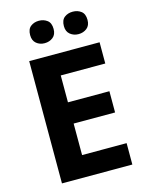

<svg xmlns="http://www.w3.org/2000/svg" viewBox="-134 -1001 828 1083"><g transform="rotate(-15 280.0 -460.0)"><path d="M501 0H90V-714H501V-590H241V-433H483V-309H241V-125H501ZM133 -854Q133 -889 153 -904.5Q173 -920 201 -920Q229 -920 249.5 -904.5Q270 -889 270 -854Q270 -821 249.5 -805Q229 -789 201 -789Q173 -789 153 -805.5Q133 -822 133 -854ZM330 -854Q330 -889 350 -904.5Q370 -920 399 -920Q427 -920 447.5 -904.5Q468 -889 468 -854Q468 -821 447.5 -805Q427 -789 399 -789Q371 -789 350.5 -805.5Q330 -822 330 -854Z"/></g></svg>

Font: Noto Sans Thai
Style: Bold
Weight: 700
Designer: Monotype Design Team
Foundry: Monotype Imaging Inc.
Version: Version 2.001